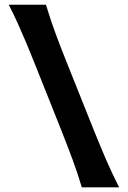

<svg xmlns="http://www.w3.org/2000/svg" viewBox="-20 -804 548 824"><path d="M331.1 0Q313 -61 291.7 -118.4Q270.5 -175.8 240.7 -251L132.8 -521.5Q111.8 -574.7 93.5 -618.2Q75.2 -661.6 57.1 -701.7Q39.1 -741.7 17.6 -783.7H177.2Q196.3 -720.2 218.3 -660.6Q240.2 -601.1 271.5 -523.4L380.4 -251Q410.6 -175.8 435.5 -118.4Q460.4 -61 491.2 0Z"/></svg>

Font: Pinar DS4-SemiBold
Style: Regular
Weight: 600
Designer: Amin Abedi
Version: Version 2.000